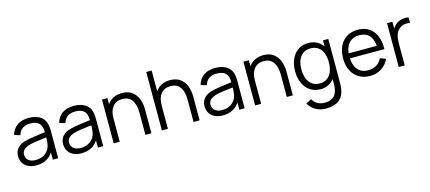

<svg xmlns="http://www.w3.org/2000/svg" viewBox="-62 -1238 4610 2058"><g transform="rotate(-15 2243.5 -209.0)"><path d="M209.5 -43.5Q254.9 -43.5 289.8 -60.1Q324.7 -76.7 346.2 -105.5Q367.7 -134.3 374 -171.4Q380.4 -199.7 380.4 -248.5Q362.8 -247.1 355 -245.6Q293.9 -238.8 255.9 -232.9Q217.8 -227.1 186.5 -218.8Q102.1 -193.8 102.1 -130.4Q102.1 -107.9 113.3 -88.1Q124.5 -68.4 148.7 -55.9Q172.9 -43.5 209.5 -43.5ZM431.6 -402.3Q446.3 -367.2 446.3 -301.8V0H387.2V-80.6Q358.4 -34.2 311.3 -10.3Q264.2 13.7 202.1 13.7Q148.9 13.7 111.3 -5.6Q73.7 -24.9 54.9 -57.9Q36.1 -90.8 36.1 -130.4Q36.1 -187 68.8 -221.9Q101.6 -256.8 160.2 -271.5Q195.3 -280.3 239.3 -287.1Q283.2 -293.9 340.8 -301.3L380.9 -306.6Q380.4 -374 349.9 -405.5Q319.3 -437 251.5 -437Q200.2 -437 166.3 -414.1Q132.3 -391.1 118.7 -343.3L54.7 -362.3Q71.8 -428.2 122.3 -463.9Q172.9 -499.5 252.4 -499.5Q318.8 -499.5 365.5 -474.4Q412.1 -449.2 431.6 -402.3Z M709.5 -43.5Q754.9 -43.5 789.8 -60.1Q824.7 -76.7 846.2 -105.5Q867.7 -134.3 874 -171.4Q880.4 -199.7 880.4 -248.5Q862.8 -247.1 855 -245.6Q793.9 -238.8 755.9 -232.9Q717.8 -227.1 686.5 -218.8Q602.1 -193.8 602.1 -130.4Q602.1 -107.9 613.3 -88.1Q624.5 -68.4 648.7 -55.9Q672.9 -43.5 709.5 -43.5ZM931.6 -402.3Q946.3 -367.2 946.3 -301.8V0H887.2V-80.6Q858.4 -34.2 811.3 -10.3Q764.2 13.7 702.1 13.7Q648.9 13.7 611.3 -5.6Q573.7 -24.9 554.9 -57.9Q536.1 -90.8 536.1 -130.4Q536.1 -187 568.8 -221.9Q601.6 -256.8 660.2 -271.5Q695.3 -280.3 739.3 -287.1Q783.2 -293.9 840.8 -301.3L880.9 -306.6Q880.4 -374 849.9 -405.5Q819.3 -437 751.5 -437Q700.2 -437 666.3 -414.1Q632.3 -391.1 618.7 -343.3L554.7 -362.3Q571.8 -428.2 622.3 -463.9Q672.9 -499.5 752.4 -499.5Q818.8 -499.5 865.5 -474.4Q912.1 -449.2 931.6 -402.3Z M1285.6 -498.5Q1354.5 -498.5 1398.2 -465.1Q1441.9 -431.6 1461.4 -379.2Q1481 -326.7 1481 -267.1V0H1414.1V-248Q1414.1 -334 1379.6 -384.5Q1345.2 -435.1 1273.4 -435.1Q1204.1 -435.1 1166.7 -388.7Q1129.4 -342.3 1129.4 -259.3V0H1062.5V-485.8H1122.6V-418.5Q1149.4 -457.5 1191.2 -478Q1232.9 -498.5 1285.6 -498.5Z M1820.3 -498.5Q1889.2 -498.5 1932.9 -465.1Q1976.6 -431.6 1996.1 -379.2Q2015.6 -326.7 2015.6 -267.1V0H1948.7V-248Q1948.7 -334 1914.3 -384.5Q1879.9 -435.1 1808.1 -435.1Q1738.8 -435.1 1701.4 -388.7Q1664.1 -342.3 1664.1 -259.3V0H1597.2V-648.4H1657.2V-418.5Q1684.1 -457.5 1725.8 -478Q1767.6 -498.5 1820.3 -498.5Z M2278.8 -43.5Q2324.2 -43.5 2359.1 -60.1Q2394 -76.7 2415.5 -105.5Q2437 -134.3 2443.4 -171.4Q2449.7 -199.7 2449.7 -248.5Q2432.1 -247.1 2424.3 -245.6Q2363.3 -238.8 2325.2 -232.9Q2287.1 -227.1 2255.9 -218.8Q2171.4 -193.8 2171.4 -130.4Q2171.4 -107.9 2182.6 -88.1Q2193.8 -68.4 2218 -55.9Q2242.2 -43.5 2278.8 -43.5ZM2501 -402.3Q2515.6 -367.2 2515.6 -301.8V0H2456.5V-80.6Q2427.7 -34.2 2380.6 -10.3Q2333.5 13.7 2271.5 13.7Q2218.3 13.7 2180.7 -5.6Q2143.1 -24.9 2124.3 -57.9Q2105.5 -90.8 2105.5 -130.4Q2105.5 -187 2138.2 -221.9Q2170.9 -256.8 2229.5 -271.5Q2264.6 -280.3 2308.6 -287.1Q2352.5 -293.9 2410.2 -301.3L2450.2 -306.6Q2449.7 -374 2419.2 -405.5Q2388.7 -437 2320.8 -437Q2269.5 -437 2235.6 -414.1Q2201.7 -391.1 2188 -343.3L2124 -362.3Q2141.1 -428.2 2191.7 -463.9Q2242.2 -499.5 2321.8 -499.5Q2388.2 -499.5 2434.8 -474.4Q2481.4 -449.2 2501 -402.3Z M2855 -498.5Q2923.8 -498.5 2967.5 -465.1Q3011.2 -431.6 3030.8 -379.2Q3050.3 -326.7 3050.3 -267.1V0H2983.4V-248Q2983.4 -334 2949 -384.5Q2914.6 -435.1 2842.8 -435.1Q2773.4 -435.1 2736.1 -388.7Q2698.7 -342.3 2698.7 -259.3V0H2631.8V-485.8H2691.9V-418.5Q2718.8 -457.5 2760.5 -478Q2802.2 -498.5 2855 -498.5Z M3362.3 -48.3Q3412.6 -48.3 3446.8 -73.2Q3481 -98.1 3498 -142.1Q3515.1 -186 3515.1 -243.7Q3515.1 -301.3 3498 -345.2Q3481 -389.2 3447 -413.3Q3413.1 -437.5 3363.8 -437.5Q3313 -437.5 3278.3 -412.6Q3243.7 -387.7 3227.1 -343.8Q3210.4 -299.8 3210.4 -243.7Q3210.4 -187 3227.8 -142.8Q3245.1 -98.6 3279.1 -73.5Q3313 -48.3 3362.3 -48.3ZM3515.1 -485.8H3573.7V-6.8Q3573.7 37.6 3568.4 70.8Q3542.5 229.5 3360.4 229.5Q3299.8 229.5 3249 202.9Q3198.2 176.3 3168 122.6L3228.5 89.4Q3247.1 127.4 3282.7 146.2Q3318.4 165 3360.4 165Q3437.5 165 3472.4 122.6Q3507.3 80.1 3507.3 -4.9Q3507.3 -6.3 3507.3 -7.3V-57.6Q3480 -23.4 3441.9 -4.9Q3403.8 13.7 3355.5 13.7Q3289.1 13.7 3240.2 -19.8Q3191.4 -53.2 3165.8 -111.6Q3140.1 -169.9 3140.1 -243.7Q3140.1 -316.4 3165.8 -374.8Q3191.4 -433.1 3239.7 -466.3Q3288.1 -499.5 3352.5 -499.5Q3405.3 -499.5 3446.3 -478.5Q3487.3 -457.5 3515.1 -418.9Z M3904.3 -438.5Q3835 -438.5 3793.7 -397.7Q3752.4 -356.9 3744.6 -279.8H4056.6Q4049.8 -358.4 4011.2 -398.4Q3972.7 -438.5 3904.3 -438.5ZM3743.7 -224.6Q3747.6 -141.1 3788.8 -95.7Q3830.1 -50.3 3902.8 -50.3Q3954.6 -50.3 3993.7 -74.2Q4032.7 -98.1 4055.2 -143.6L4117.2 -119.6Q4087.9 -56.2 4032.2 -21.2Q3976.6 13.7 3905.3 13.7Q3835.4 13.7 3782.7 -18.1Q3730 -49.8 3701.4 -107.2Q3672.9 -164.6 3672.9 -240.7Q3672.9 -319.3 3700.9 -377.9Q3729 -436.5 3780.8 -468Q3832.5 -499.5 3902.8 -499.5Q3972.7 -499.5 4022.7 -468.3Q4072.8 -437 4099.6 -378.2Q4126.5 -319.3 4126.5 -238.8V-224.6Z M4323.2 -454.1Q4343.3 -472.2 4371.3 -481.2Q4399.4 -490.2 4428.2 -490.2Q4447.3 -490.2 4464.4 -485.8V-424.3Q4445.3 -428.7 4427.2 -428.7Q4380.4 -428.7 4348.6 -401.9Q4314.9 -376 4303.5 -335.4Q4292 -294.9 4292 -242.7V0H4225.6V-485.8H4285.2V-409.2Q4300.8 -437 4323.2 -454.1Z"/></g></svg>

Font: Potro Sans Bangla
Style: Regular
Weight: 400
Designer: Jayed Ahsan Saad
Foundry: Codepotro
Version: Potro Sans Bangla; Version 0.905